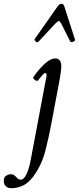

<svg xmlns="http://www.w3.org/2000/svg" viewBox="-171 -725 417 1015"><path d="M-113 270Q-128 270 -139.5 260Q-151 250 -151 231Q-151 212 -138.5 204Q-126 196 -111 196Q-99 196 -86 210Q-79 219 -72.5 222Q-66 225 -62 225Q-49 225 -38 208Q-27 191 -19.5 166Q-12 141 -8 117L73 -313Q75 -317 75 -321Q75 -325 75 -330Q75 -339 68 -339Q63 -339 54 -329Q45 -319 30 -300Q24 -294 13 -302.5Q2 -311 5 -317Q19 -338 39 -361Q59 -384 80.5 -400Q102 -416 121 -416Q153 -416 153 -373Q153 -354 145 -308L100 -69Q87 2 68 75Q49 148 5 208Q-40 270 -113 270ZM32 -504Q26 -498 17.5 -506Q9 -514 12 -518L132 -689Q143 -705 155 -705Q161 -705 164.5 -700Q168 -695 170 -688L225 -517Q228 -510 216 -504.5Q204 -499 200 -506L153 -600Q145 -614 140 -614Q135 -614 121 -600Z"/></svg>

Font: Junicode Two Beta Condensed Medium
Style: Italic
Weight: 500
Width: 3
Italic angle: -9°
Version: Version 1.053; ttfautohint (v1.8.4)